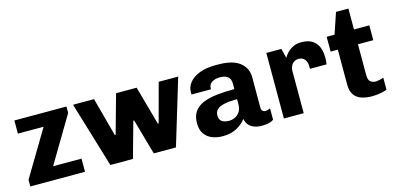

<svg xmlns="http://www.w3.org/2000/svg" viewBox="-65 -1055 2974 1446"><g transform="rotate(-15 1422.5 -332.0)"><path d="M30 0V-52L243 -408.5H42.5V-511H448.5V-461L235 -102.5H456.5V0Z M654 0 500 -511H663.5L745 -208.5H751L835.5 -511H996L1080 -208.5H1086.5L1168 -511H1320L1165.5 0H992.5L914 -277.5H907.5L830 0Z M1528 10Q1487 10 1449.8 -3.8Q1412.5 -17.5 1389 -49.2Q1365.5 -81 1365.5 -135Q1365.5 -189 1389.2 -223.5Q1413 -258 1457.2 -277Q1501.5 -296 1564 -303.2Q1626.5 -310.5 1704 -310.5V-352Q1704 -391.5 1681.8 -408Q1659.5 -424.5 1620 -424.5Q1584 -424.5 1558.8 -408.5Q1533.5 -392.5 1533.5 -361.5V-354.5H1382.5Q1381.5 -357.5 1381.5 -362.2Q1381.5 -367 1381.5 -371.5Q1381.5 -415 1409.8 -448.8Q1438 -482.5 1489.5 -501.8Q1541 -521 1609.5 -521H1634.5Q1747 -521 1802 -477.2Q1857 -433.5 1857 -362V-126Q1857 -106.5 1866.5 -98.2Q1876 -90 1887 -90Q1896.5 -90 1906.8 -93.2Q1917 -96.5 1926 -101V-12Q1913 -2 1890.8 4Q1868.5 10 1835 10Q1796.5 10 1770.2 -1.2Q1744 -12.5 1729.8 -31.8Q1715.5 -51 1711.5 -76Q1684 -39.5 1638.8 -14.8Q1593.5 10 1528 10ZM1606 -90Q1631 -90 1653.2 -101.5Q1675.5 -113 1689.8 -135.5Q1704 -158 1704 -190.5V-232Q1646 -232 1607 -224Q1568 -216 1548.5 -198.8Q1529 -181.5 1529 -151.5Q1529 -117 1550.2 -103.5Q1571.5 -90 1606 -90Z M2007 0V-511H2124.5L2143 -436.5Q2145.5 -441 2154.2 -454.2Q2163 -467.5 2180 -483Q2197 -498.5 2222 -509.8Q2247 -521 2281 -521Q2332 -521 2364 -501.8Q2396 -482.5 2411.5 -447Q2427 -411.5 2427 -363Q2427 -351.5 2426 -337.2Q2425 -323 2423.5 -310.5H2293.5V-332.5Q2293.5 -350 2287 -366.8Q2280.5 -383.5 2266.5 -394.2Q2252.5 -405 2228.5 -405Q2211 -405 2198 -397.8Q2185 -390.5 2177 -379.2Q2169 -368 2165.2 -354.2Q2161.5 -340.5 2161.5 -327V0Z M2694 10.5Q2647 10.5 2610.8 -1.8Q2574.5 -14 2554 -43.2Q2533.5 -72.5 2533.5 -122V-395.5H2477.5V-511H2539L2594 -674H2690.5V-511H2810V-395.5H2690.5V-158.5Q2690.5 -114.5 2708.5 -102.2Q2726.5 -90 2747.5 -90Q2758.5 -90 2778 -94.2Q2797.5 -98.5 2809.5 -103.5V-10Q2795.5 -3.5 2774.2 1.2Q2753 6 2731.5 8.2Q2710 10.5 2694 10.5Z"/></g></svg>

Font: Chivo Medium
Style: Regular
Weight: 500
Designer: Hector Gatti
Foundry: Omnibus-Type
Version: Version 2.002